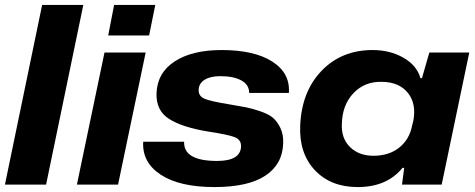

<svg xmlns="http://www.w3.org/2000/svg" viewBox="-36 -749 1928 779"><path d="M-16 0 135 -729H302L151 0Z M403 -605 427 -729H594L569 -605ZM276 0 388 -536H555L443 0Z M834 10Q693 10 616.5 -40Q540 -90 545 -174H711Q708 -96 845 -96Q939 -96 942 -154Q943 -182 916.5 -192.5Q890 -203 804 -216Q703 -233 650 -266.5Q597 -300 599 -370Q602 -454 673 -500Q744 -546 863 -546Q996 -546 1069 -499Q1142 -452 1136 -372H975Q975 -405 943.5 -422.5Q912 -440 858 -440Q818 -440 794.5 -425.5Q771 -411 770 -385Q769 -359 793.5 -348.5Q818 -338 898 -325Q940 -318 963 -313.5Q986 -309 1020 -297.5Q1054 -286 1071.5 -271Q1089 -256 1101.5 -230Q1114 -204 1113 -169Q1111 -83 1041 -36.5Q971 10 834 10Z M1415 10Q1306 10 1241.5 -58.5Q1177 -127 1182 -240Q1188 -378 1269 -462Q1350 -546 1476 -546Q1546 -546 1600.5 -515Q1655 -484 1670 -432H1676L1706 -536H1868L1756 0H1595L1604 -68H1597Q1534 10 1415 10ZM1479 -117Q1542 -117 1583.5 -150Q1625 -183 1636 -239L1641 -259Q1654 -328 1619 -372Q1584 -416 1514 -417Q1444 -419 1398.5 -371.5Q1353 -324 1351 -247Q1348 -188 1384 -152.5Q1420 -117 1479 -117Z"/></svg>

Font: Mona Sans Expanded
Style: Bold Italic
Weight: 700
Width: 7
Italic angle: -11.7°
Designer: Deni Anggara
Foundry: GitHub
Version: Version 1.001;gftools[0.9.33]